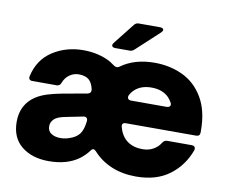

<svg xmlns="http://www.w3.org/2000/svg" viewBox="-83 -867 1169 984"><g transform="rotate(10 501.5 -375.5)"><path d="M33 -159Q33 -249 104 -296Q131 -313 163.5 -323Q196 -333 238 -341L366 -364Q375 -366 379.5 -371.5Q384 -377 383 -387Q377 -417 362 -433Q343 -453 305 -453Q279 -453 257 -437.5Q235 -422 225 -395Q219 -378 203 -378H76Q65 -378 60.5 -384Q56 -390 58 -400Q78 -489 148 -534Q218 -579 306 -579Q388 -579 450 -545L475 -528Q483 -523 489 -523Q495 -523 503 -528Q573 -579 678 -579Q757 -579 823.5 -548Q890 -517 930.5 -449Q971 -381 971 -277V-268Q971 -248 951 -248H585Q574 -248 569.5 -242Q565 -236 568 -226Q575 -197 592 -175Q626 -132 692 -132Q724 -132 748 -145.5Q772 -159 786 -182Q795 -196 809 -196H938Q946 -196 951 -192Q956 -188 956 -181Q956 -176 955 -173Q925 -90 857 -39Q789 12 683 12Q612 12 555 -12Q498 -36 459 -80Q451 -88 445 -88Q438 -88 432 -79Q412 -52 385 -32Q324 12 229 12Q142 12 87.5 -32Q33 -76 33 -159ZM777 -367Q785 -367 790.5 -371Q796 -375 796 -382L794 -390Q784 -408 774 -418Q741 -451 684 -451Q627 -451 594 -418Q581 -405 574 -389Q573 -386 573 -382Q573 -375 578 -371Q583 -367 591 -367ZM329 -129Q358 -142 370.5 -164.5Q383 -187 387 -225V-227Q387 -237 381 -241.5Q375 -246 365 -244L285 -228Q257 -223 241.5 -217Q226 -211 216 -201Q201 -186 201 -165Q201 -140 220 -127.5Q239 -115 268 -115Q298 -115 329 -129ZM464 -618Q456 -618 451.5 -621.5Q447 -625 447 -630Q447 -635 452 -642L538 -751Q547 -763 562 -763H673Q681 -763 686 -760Q691 -757 691 -752Q691 -746 683 -738L564 -628Q554 -618 540 -618Z"/></g></svg>

Font: Open Sauce Two Black
Style: Regular
Weight: 900
Designer: Alfredo Marco Pradil
Foundry: Creative Sauce Fz LLC
Version: Version 1.477